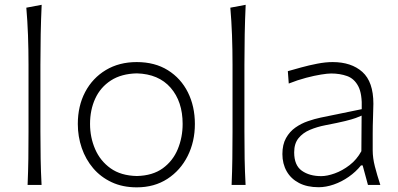

<svg xmlns="http://www.w3.org/2000/svg" viewBox="-20 -782 1684 812"><path d="M96.7 0H155.8Q152.8 -57.1 151.9 -110.1Q150.9 -163.1 150.9 -226.1V-507.8Q150.9 -574.2 152.1 -636.5Q153.3 -698.7 156.2 -761.7L91.3 -749.5Q96.2 -693.4 98.4 -633.3Q100.6 -573.2 100.6 -507.8V-226.1Q100.6 -163.1 99.9 -110.1Q99.1 -57.1 96.7 0Z M558.6 -37.6Q491.2 -39.1 447.5 -70.3Q403.8 -101.6 382.3 -151.4Q360.8 -201.2 360.8 -257.8Q360.8 -317.4 382.8 -365.2Q404.8 -413.1 449 -441.7Q493.2 -470.2 558.6 -471.7Q650.9 -469.2 701.7 -410.9Q752.4 -352.5 752.4 -257.8Q752.4 -201.2 731.9 -151.4Q711.4 -101.6 668.5 -70.3Q625.5 -39.1 558.6 -37.6ZM558.6 10.3Q632.8 10.3 688 -25.6Q743.2 -61.5 773.7 -122.3Q804.2 -183.1 804.2 -257.8Q804.2 -332 774.7 -391.4Q745.1 -450.7 689.9 -485.1Q634.8 -519.5 558.1 -519.5Q483.9 -519.5 427.7 -485.8Q371.6 -452.1 340.3 -393.1Q309.1 -334 309.1 -257.8Q309.1 -204.6 325.7 -156.2Q342.3 -107.9 374 -70.6Q405.8 -33.2 452.1 -11.5Q498.5 10.3 558.6 10.3Z M959.5 0H1018.6Q1015.6 -57.1 1014.6 -110.1Q1013.7 -163.1 1013.7 -226.1V-507.8Q1013.7 -574.2 1014.9 -636.5Q1016.1 -698.7 1019 -761.7L954.1 -749.5Q959 -693.4 961.2 -633.3Q963.4 -573.2 963.4 -507.8V-226.1Q963.4 -163.1 962.6 -110.1Q961.9 -57.1 959.5 0Z M1338.4 -37.1Q1288.6 -37.1 1256.3 -60.1Q1224.1 -83 1224.1 -137.7Q1224.1 -174.8 1242.4 -197.5Q1260.7 -220.2 1290.8 -232.9Q1320.8 -245.6 1356 -252.4Q1409.7 -262.7 1439.5 -270Q1469.2 -277.3 1484.6 -283Q1500 -288.6 1509.3 -293L1508.3 -142.6Q1488.8 -106.9 1458.3 -83.5Q1427.7 -60.1 1395.5 -48.6Q1363.3 -37.1 1338.4 -37.1ZM1327.6 9.8Q1358.4 9.8 1391.6 -1.7Q1424.8 -13.2 1454.8 -34.2Q1484.9 -55.2 1506.8 -82.5H1513.7L1536.1 0H1588.4Q1574.7 -42 1565.4 -78.1Q1556.2 -114.3 1556.2 -146V-216.8Q1556.2 -251.5 1557.6 -286.1Q1559.1 -320.8 1559.1 -343.3Q1559.1 -436 1512.5 -477.8Q1465.8 -519.5 1386.7 -519.5Q1356.9 -519.5 1321.8 -512.7Q1286.6 -505.9 1253.7 -496.8Q1220.7 -487.8 1197.3 -481L1201.2 -428.7Q1239.3 -443.8 1274.9 -453.1Q1310.5 -462.4 1338.1 -466.8Q1365.7 -471.2 1380.4 -471.2Q1417.5 -471.2 1447.8 -460.4Q1478 -449.7 1495.1 -417.5Q1512.2 -385.3 1509.8 -320.3L1336.4 -284.7Q1310.5 -279.3 1282.2 -269.5Q1253.9 -259.8 1229.5 -242.7Q1205.1 -225.6 1189.7 -198.2Q1174.3 -170.9 1174.3 -130.4Q1174.3 -89.4 1192.4 -57.6Q1210.4 -25.9 1244.6 -8.1Q1278.8 9.8 1327.6 9.8Z"/></svg>

Font: Pinar VF
Style: Regular
Weight: 300
Designer: Amin Abedi
Version: Version 2.000